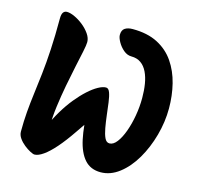

<svg xmlns="http://www.w3.org/2000/svg" viewBox="-106 -861 997 961"><g transform="rotate(15 392.5 -380.0)"><path d="M744 -410Q744 -340 724.5 -269.5Q705 -199 671 -141Q637 -83 591.5 -48Q546 -13 495 -13Q443 -13 412 -48Q381 -83 367 -148.5Q353 -214 352 -305L425 -327Q409 -300 394.5 -278Q380 -256 363.5 -232Q347 -208 325 -176Q289 -123 257 -86.5Q225 -50 198.5 -31.5Q172 -13 153 -13Q146 -13 130.5 -21Q115 -29 98 -42.5Q81 -56 69.5 -72.5Q58 -89 58 -107Q58 -160 62 -208.5Q66 -257 72.5 -307Q79 -357 85.5 -414.5Q92 -472 96 -542.5Q100 -613 100 -703Q100 -726 107 -735.5Q114 -745 126 -745Q143 -745 166 -734.5Q189 -724 211 -706.5Q233 -689 248 -667.5Q263 -646 263 -625Q263 -610 255.5 -574.5Q248 -539 237.5 -490.5Q227 -442 216.5 -386Q206 -330 198.5 -273.5Q191 -217 191 -166L173 -162Q193 -208 217.5 -249Q242 -290 269 -323Q296 -356 322.5 -380Q349 -404 372.5 -417Q396 -430 413 -430Q426 -430 433 -411Q440 -392 444 -361.5Q448 -331 452 -297Q456 -263 461.5 -232.5Q467 -202 476 -183Q485 -164 501 -164Q521 -164 539 -187.5Q557 -211 571 -249.5Q585 -288 593 -334Q601 -380 601 -426Q601 -465 595.5 -498.5Q590 -532 577.5 -558Q565 -584 544.5 -598.5Q524 -613 495 -613Q473 -613 454 -629Q435 -645 423 -666.5Q411 -688 411 -702Q411 -727 426 -737Q441 -747 466 -747Q543 -747 596 -719.5Q649 -692 681.5 -644.5Q714 -597 729 -536.5Q744 -476 744 -410Z"/></g></svg>

Font: Kalam Variable Light
Style: Regular
Weight: 300
Designer: Lipi Raval, Jonny Pinhorn
Foundry: Indian Type Foundry
Version: Version 3.000